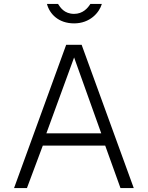

<svg xmlns="http://www.w3.org/2000/svg" viewBox="-20 -949 745 969"><path d="M494 -929H436C423 -908 398 -879 354 -879C304 -879 284 -912 273 -929H217C230 -879 275 -831 354 -831C434 -831 481 -885 494 -929ZM51 0H116L196 -214H511L588 0H655L392 -723H314ZM214 -276 354 -659 491 -276Z"/></svg>

Font: United Sans ExtraLight
Style: Regular
Weight: 200
Designer: Pablo Impallari, Rodrigo Fuenzalida (Modified by Dan O. Williams)
Version: Version 1.000;PS 001.000;hotconv 1.0.88;makeotf.lib2.5.64775